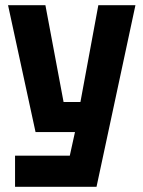

<svg xmlns="http://www.w3.org/2000/svg" viewBox="-20 -580 553 740"><path d="M38 140V20H249L269 -71H117L11 -560H155L225 -187H290L359 -560H502L352 140Z"/></svg>

Font: Tektur SemiCondensed SemiBold
Style: Regular
Weight: 600
Width: 4
Designer: Adam Jagosz
Foundry: Adam Jagosz
Version: Version 1.005;gftools[0.9.30]